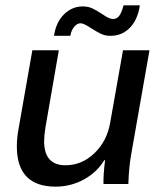

<svg xmlns="http://www.w3.org/2000/svg" viewBox="-20 -688 595 718"><path d="M43 -140Q43 -174 50 -210L101 -500H200L150 -212Q145 -180 145 -160Q145 -70 225 -70Q286 -70 333 -115Q380 -160 392 -229L440 -500H539L471 -113Q462 -64 460 0H367Q366 -34 373 -89H370Q342 -43 293 -16.5Q244 10 188 10Q116 10 79.5 -27.5Q43 -65 43 -140ZM290 -664Q309 -664 324.5 -657Q340 -650 361 -636Q376 -626 385 -621.5Q394 -617 403 -617Q417 -617 426 -629Q435 -641 442 -668H503Q495 -614 465.5 -584Q436 -554 393 -554Q373 -554 357.5 -561.5Q342 -569 320 -583Q293 -601 281 -601Q269 -601 258 -588.5Q247 -576 243 -554H182Q189 -604 219 -634Q249 -664 290 -664Z"/></svg>

Font: Sarabun Medium
Style: Italic
Weight: 500
Italic angle: -10°
Designer: Suppakit Chalermlarp | Katatrad Co.,Ltd.
Foundry: Cadson Demak Co.,Ltd.
Version: Version 1.000; ttfautohint (v1.6)